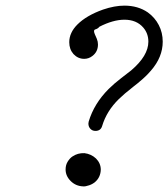

<svg xmlns="http://www.w3.org/2000/svg" viewBox="-20 -634 598 682"><path d="M319 -169Q308 -169 301 -176.5Q294 -184 294 -195Q294 -198 295 -202Q314 -266 366 -318Q384 -336 410.5 -356.5Q437 -377 446 -384Q507 -436 507 -486Q507 -515 489 -536Q465 -564 422 -564Q382 -564 333 -539Q328 -532 317 -529Q311 -526 317 -512Q326 -493 327 -486Q328 -479 328 -476Q328 -450 308 -435Q295 -425 279 -425Q257 -425 241 -442Q226 -459 226 -484Q226 -518 255 -547Q287 -579 346 -600Q387 -614 422 -614Q470 -614 505 -590Q530 -572 544 -545Q558 -518 558 -486Q558 -431 516 -383Q499 -363 477 -345Q468 -337 456 -328Q436 -312 424 -302L402 -282Q359 -240 343 -187Q338 -169 319 -169ZM290 26Q284 28 280 28Q276 28 275 28Q249 27 231 9Q213 -9 213 -32Q213 -48 220.5 -60Q228 -72 237 -78Q256 -91 280 -90Q304 -87 321 -71Q338 -54 338 -31Q337 -3 316 14Q304 23 290 26Z"/></svg>

Font: TT2020Base
Style: Italic
Weight: 400
Italic angle: -15°
Version: Version 0.2.000